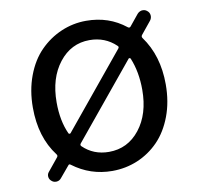

<svg xmlns="http://www.w3.org/2000/svg" viewBox="-68 -630 742 717"><g transform="rotate(-10 302.5 -272.0)"><path d="M442.4 -388.7Q441.4 -390.6 438.5 -391.1Q435.5 -391.6 434.6 -389.6L204.1 -109.4Q199.2 -103.5 204.1 -98.6Q244.1 -59.6 302.7 -59.6Q374 -59.6 419.4 -117.2Q464.8 -174.8 464.8 -266.6Q464.8 -335 442.4 -388.7ZM165 -154.3Q166 -152.3 168.5 -151.9Q170.9 -151.4 172.9 -153.3L403.3 -433.6Q408.2 -439.5 402.3 -444.3Q361.3 -483.4 302.7 -483.4Q232.4 -483.4 187 -425.3Q141.6 -367.2 141.6 -275.4Q141.6 -205.1 165 -154.3ZM534.2 -552.7Q543 -545.9 543.9 -535.2Q544.9 -524.4 538.1 -515.6L500 -468.8Q495.1 -462.9 499 -457Q554.7 -380.9 554.7 -271.5Q554.7 -205.1 534.2 -150.9Q513.7 -96.7 479 -61Q444.3 -25.4 398.9 -6.3Q353.5 12.7 302.7 12.7Q219.7 12.7 153.3 -37.1Q147.5 -42 143.6 -36.1L108.4 5.9Q101.6 14.6 90.8 15.6Q89.8 15.6 87.9 15.6Q79.1 15.6 72.3 9.8Q63.5 2.9 62.5 -7.3Q61.5 -17.6 68.4 -25.4L107.4 -73.2Q112.3 -79.1 107.4 -85Q50.8 -159.2 50.8 -271.5Q50.8 -336.9 71.3 -391.6Q91.8 -446.3 127 -481.9Q162.1 -517.6 207.5 -537.1Q252.9 -556.6 302.7 -556.6Q388.7 -556.6 452.1 -505.9Q458 -501 462.9 -506.8L497.1 -548.8Q503.9 -556.6 514.6 -558.6Q516.6 -558.6 518.6 -558.6Q527.3 -558.6 534.2 -552.7Z"/></g></svg>

Font: Gen Jyuu Gothic Regular
Style: Regular
Weight: 400
Designer: [Source Han Sans]
Ryoko NISHIZUKA  (kana & ideographs); Paul D. Hunt (Latin, Greek & Cyrillic); Wenlong ZHANG  (bopomofo
Version: Version 1.002.20150607